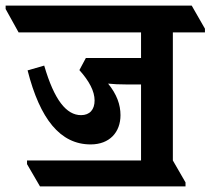

<svg xmlns="http://www.w3.org/2000/svg" viewBox="-76 -645 748 682"><path d="M66 17H583V3L538 -75V-530H652V-543L605 -625H-56V-613L-10 -530H425V-439H229L206 -396C241 -357 260 -321 260 -288C260 -256 243 -236 212 -236C160 -236 117 -289 81 -412L22 -395C66 -222 138 -132 246 -132C313 -132 352 -175 352 -236C352 -273 339 -310 308 -348C326 -346 349 -345 374 -345H425V-75H20V-62Z"/></svg>

Font: Noto Serif Devanagari Condensed
Style: Bold
Weight: 700
Width: 3
Designer: Universal Thirst, Indian Type Foundry and the Monotype Design Team
Foundry: Monotype Imaging Inc.
Version: Version 2.004